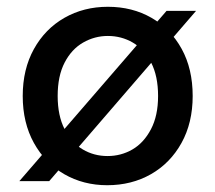

<svg xmlns="http://www.w3.org/2000/svg" viewBox="-20 -534 635 566"><path d="M37 0 471 -502H558L125 0ZM296 12Q226 12 169.5 -20.5Q113 -53 80 -112.5Q47 -172 47 -251Q47 -330 80 -389.5Q113 -449 170 -481.5Q227 -514 298 -514Q370 -514 426.5 -481.5Q483 -449 515.5 -390Q548 -331 548 -251Q548 -172 515 -112.5Q482 -53 425 -20.5Q368 12 296 12ZM297 -74Q337 -74 370.5 -93.5Q404 -113 425 -153Q446 -193 446 -251Q446 -310 425.5 -349.5Q405 -389 371.5 -408.5Q338 -428 298 -428Q259 -428 225 -408.5Q191 -389 170.5 -349.5Q150 -310 150 -251Q150 -193 170.5 -153Q191 -113 224 -93.5Q257 -74 297 -74Z"/></svg>

Font: DM Sans 16pt Medium
Style: Regular
Weight: 500
Version: Version 4.004;gftools[0.9.30]